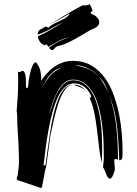

<svg xmlns="http://www.w3.org/2000/svg" viewBox="-20 -884 658 921"><path d="M60 -25Q60 -30 63 -37Q66 -44 66 -52Q69 -76 70 -86.5Q71 -97 71 -105Q71 -147 68.5 -195.5Q66 -244 63 -289Q63 -303 62.5 -322Q62 -341 60 -352Q63 -387 65 -421Q67 -455 67 -490V-515Q67 -528 66 -541Q69 -538 72 -538Q76 -538 80.5 -541Q85 -544 89 -544Q96 -544 100.5 -529Q105 -514 105 -463H114Q119 -519 129.5 -552Q140 -585 151 -585Q156 -585 167 -563.5Q178 -542 178 -496L189 -514Q200 -527 213.5 -541Q227 -555 244 -566Q261 -577 282 -584.5Q303 -592 330 -592Q382 -592 420.5 -568.5Q459 -545 485 -507.5Q511 -470 527.5 -422.5Q544 -375 553 -326.5Q562 -278 565 -233Q568 -188 568 -156Q568 -127 564.5 -121.5Q561 -116 552 -115Q550 -192 542 -272Q534 -352 504 -427Q531 -348 538.5 -271.5Q546 -195 546 -118Q540 -121 535 -121Q531 -121 528 -118Q528 -110 529 -101Q530 -93 530.5 -85Q531 -77 531 -70Q525 -47 519 -37Q513 -27 508 -27Q502 -27 498 -32.5Q494 -38 490.5 -46Q487 -54 483.5 -63.5Q480 -73 474 -82Q476 -99 477 -109.5Q478 -120 478 -127Q478 -154 477 -192Q476 -230 471.5 -271.5Q467 -313 457.5 -354.5Q448 -396 431.5 -428.5Q415 -461 390 -481.5Q365 -502 330 -502Q306 -502 287.5 -486Q269 -470 255.5 -445Q242 -420 232 -390.5Q222 -361 216 -334Q225 -362 234.5 -391Q244 -420 257.5 -444Q271 -468 289 -483.5Q307 -499 331 -499Q362 -499 384.5 -482Q407 -465 422.5 -438Q438 -411 447.5 -376.5Q457 -342 462 -306.5Q467 -271 468.5 -237.5Q470 -204 470 -180Q470 -161 469.5 -142Q469 -123 468 -103Q459 -141 454.5 -182.5Q450 -224 445 -264.5Q440 -305 432.5 -342.5Q425 -380 411 -412L418 -422Q408 -445 395.5 -457.5Q383 -470 371 -476Q359 -482 349 -483Q339 -484 336 -484Q311 -484 291.5 -466Q272 -448 257.5 -417.5Q243 -387 232 -347Q221 -307 213 -263Q205 -219 199 -174.5Q193 -130 189 -91H198Q203 -125 208.5 -166Q214 -207 220.5 -249.5Q227 -292 236 -332Q245 -372 257.5 -404Q270 -436 287 -456Q303 -475 326 -478Q304 -473 289 -450Q273 -426 261 -391Q249 -356 239.5 -314.5Q230 -273 222 -235L202 -89Q198 -75 196 -64L192 -43Q190 -33 188 -21.5Q186 -10 183 5L180 17H174L73 -17Q68 -18 65.5 -20Q63 -22 60 -25ZM234 -538Q214 -521 202.5 -501.5Q191 -482 181 -462V-461Q195 -490 220 -520Q244 -548 284 -562Q271 -558 259 -554Q245 -549 234 -538ZM354 -571Q349 -572 340 -572Q372 -564 400 -554.5Q428 -545 453 -517Q436 -540 408.5 -553Q381 -566 354 -571ZM381 -457Q373 -463 362.5 -466.5Q352 -470 337 -476L336 -478Q353 -477 366 -470.5Q379 -464 391 -448ZM455 -515Q469 -498 481 -476Q493 -454 502 -437Q492 -460 483 -479Q474 -498 455 -515ZM231 -644Q226 -644 222 -647.5Q218 -651 215 -655Q259 -689 311 -705Q285 -700 260 -686.5Q235 -673 212 -659Q210 -663 207.5 -666.5Q205 -670 202 -672L196 -667Q180 -671 171 -684.5Q162 -698 162 -710L166 -712Q192 -723 224.5 -742Q257 -761 285 -778Q255 -764 225.5 -747Q196 -730 161 -718Q161 -735 172.5 -742Q184 -749 200 -757L212 -751Q223 -762 236.5 -769Q250 -776 263.5 -782Q277 -788 289.5 -795Q302 -802 313 -814Q311 -814 311 -818Q288 -803 265 -791Q243 -779 219 -766Q256 -788 292 -811Q329 -834 377 -859Q380 -858 387 -858Q400 -858 411 -864Q413 -857 418 -849Q423 -841 423 -834Q423 -827 414 -826L419 -816Q432 -814 444 -802Q456 -790 456 -779Q456 -765 446.5 -757Q437 -749 420 -743Q406 -736 387.5 -724.5Q369 -713 347.5 -701Q326 -689 302.5 -678Q279 -667 254 -662Q248 -660 242 -652Q236 -644 231 -644Z"/></svg>

Font: Finger Paint
Style: Regular
Weight: 400
Designer: Ralph du Carrois
Foundry: Ralph du Carrois
Version: Version 1.001